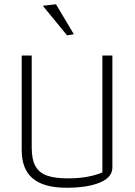

<svg xmlns="http://www.w3.org/2000/svg" viewBox="-20 -873 632 902"><path d="M181 -846 243 -853 327 -712 295 -707ZM82 -168V-612H129V-180Q129 -124 146.5 -92.5Q164 -61 201 -48Q238 -35 299 -35Q395 -35 461 -63V-612H508V-86Q508 -40 449.5 -15.5Q391 9 292 9Q186 9 134 -34.5Q82 -78 82 -168Z"/></svg>

Font: Athiti Light
Style: Regular
Weight: 300
Designer: CadsonDemak Team
Foundry: CadsonDemak
Version: Version 1.032